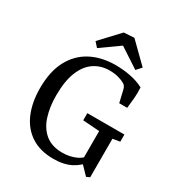

<svg xmlns="http://www.w3.org/2000/svg" viewBox="-178 -871 935 1001"><g transform="rotate(30 289.5 -371.0)"><path d="M289 8Q209 8 154.5 -27.5Q100 -63 72.5 -127.5Q45 -192 45 -278Q45 -378 80.5 -444.5Q116 -511 179.5 -544.5Q243 -578 328 -578Q373 -578 417 -569.5Q461 -561 497 -542Q499 -510 496.5 -478.5Q494 -447 490 -415H442L425 -488Q422 -499 418 -505Q414 -511 406 -516Q391 -525 367.5 -531.5Q344 -538 314 -538Q262 -538 222 -511Q182 -484 159.5 -428.5Q137 -373 137 -286Q137 -217 154.5 -162Q172 -107 211 -75Q250 -43 314 -43Q357 -43 394 -59.5Q431 -76 454 -116L466 -79Q438 -37 394.5 -14.5Q351 8 289 8ZM484 4 433 -49H424V-237L324 -244V-287H547V-244L504 -237V-5ZM173 -634 278 -746 340 -750 455 -637 428 -607 309 -685 198 -606Z"/></g></svg>

Font: Yrsa
Style: Regular
Weight: 400
Designer: Anna Giedrys (Yrsa+Rasa design), David Brezina (Yrsa art-direction, Rasa art-direction, design)
Foundry: Rosetta Type Foundry
Version: Version 2.004